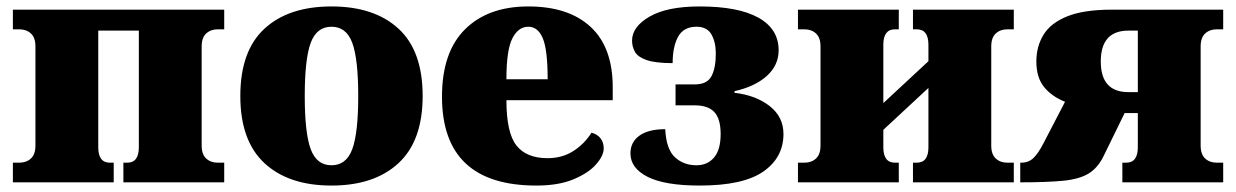

<svg xmlns="http://www.w3.org/2000/svg" viewBox="-20 -566 3837 596"><path d="M20 0V-61H40Q62 -61 76 -74Q90 -87 90 -114V-422Q90 -449 76 -462Q62 -475 40 -475H20V-536H676V-475H656Q634 -475 620 -462Q606 -449 606 -422V-114Q606 -87 620 -74Q634 -61 656 -61H676V0H363V-61H375Q411 -61 411 -109V-471H285V-109Q285 -61 321 -61H333V0Z M1009 10Q876 10 801 -59.5Q726 -129 726 -268Q726 -408 801 -477Q876 -546 1009 -546Q1142 -546 1217 -477Q1292 -408 1292 -268Q1292 -129 1217 -59.5Q1142 10 1009 10ZM1009 -53Q1055 -53 1073.5 -103Q1092 -153 1092 -268Q1092 -383 1073.5 -433Q1055 -483 1009 -483Q963 -483 944.5 -433Q926 -383 926 -268Q926 -153 944.5 -103Q963 -53 1009 -53Z M1645 10Q1352 10 1352 -266Q1352 -404 1423.5 -475Q1495 -546 1620 -546Q1745 -546 1813.5 -482.5Q1882 -419 1882 -295V-255H1552Q1552 -154 1583 -114.5Q1614 -75 1680 -75Q1725 -75 1759.5 -97Q1794 -119 1816 -154Q1833 -150 1843.5 -137.5Q1854 -125 1854 -105Q1854 -83 1830.5 -56Q1807 -29 1760.5 -9.5Q1714 10 1645 10ZM1680 -320Q1680 -411 1665 -447Q1650 -483 1620 -483Q1589 -483 1570.5 -447Q1552 -411 1552 -320Z M2152 10Q2044 10 1990.5 -17Q1937 -44 1937 -90Q1937 -125 1965 -145Q1993 -165 2045 -165Q2048 -103 2075 -78Q2102 -53 2142 -53Q2176 -53 2196.5 -77Q2217 -101 2217 -150Q2217 -197 2197.5 -218Q2178 -239 2137 -239H2077V-304H2137Q2175 -304 2188.5 -329.5Q2202 -355 2202 -400Q2202 -435 2188.5 -459Q2175 -483 2142 -483Q2102 -483 2085 -452Q2068 -421 2068 -370Q2015 -370 1987.5 -379.5Q1960 -389 1951 -405Q1942 -421 1942 -440Q1942 -483 1996.5 -514.5Q2051 -546 2152 -546Q2272 -546 2334.5 -511Q2397 -476 2397 -410Q2397 -363 2360 -330Q2323 -297 2260 -283V-278Q2327 -270 2369.5 -236.5Q2412 -203 2412 -150Q2412 -77 2349.5 -33.5Q2287 10 2152 10Z M2457 0V-61H2477Q2499 -61 2513 -74Q2527 -87 2527 -114V-422Q2527 -449 2513 -462Q2499 -475 2477 -475H2457V-536H2770V-475H2758Q2722 -475 2722 -427V-246L2862 -376V-427Q2862 -475 2826 -475H2814V-536H3127V-475H3107Q3085 -475 3071 -462Q3057 -449 3057 -422V-114Q3057 -87 3071 -74Q3085 -61 3107 -61H3127V0H2814V-61H2826Q2862 -61 2862 -109V-293L2722 -163V-109Q2722 -61 2758 -61H2770V0Z M3147 0V-61H3150Q3173 -61 3188 -75.5Q3203 -90 3219 -121L3286 -250Q3244 -267 3220.5 -296.5Q3197 -326 3197 -375Q3197 -422 3219.5 -458.5Q3242 -495 3293.5 -515.5Q3345 -536 3431 -536H3777V-475H3757Q3735 -475 3721 -462Q3707 -449 3707 -422V-114Q3707 -87 3721 -74Q3735 -61 3757 -61H3777V0H3464V-61H3476Q3512 -61 3512 -109V-215H3471L3406 -82Q3388 -45 3359.5 -27.5Q3331 -10 3281 -5Q3231 0 3147 0ZM3483 -280H3512V-471H3483Q3397 -471 3397 -375Q3397 -280 3483 -280Z"/></svg>

Font: Noto Serif Black
Style: Regular
Weight: 900
Designer: Monotype Design Team
Foundry: Monotype Imaging Inc.
Version: Version 2.014; ttfautohint (v1.8.4.7-5d5b)